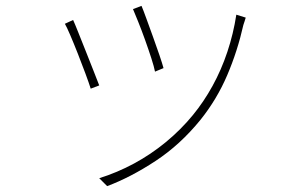

<svg xmlns="http://www.w3.org/2000/svg" viewBox="-20 -578 1040 654"><path d="M462 -558Q468 -544 478.5 -515Q489 -486 501 -453Q513 -420 523 -390.5Q533 -361 537 -346L508 -334Q505 -350 495.5 -379.5Q486 -409 474 -442.5Q462 -476 450.5 -504.5Q439 -533 433 -547ZM817 -518Q815 -512 813 -505Q811 -498 809 -493Q789 -404 754 -322Q719 -240 663 -170Q594 -85 509.5 -29.5Q425 26 345 56L318 29Q379 10 436.5 -21Q494 -52 545 -94Q596 -136 637 -186Q674 -231 704 -285.5Q734 -340 754.5 -401.5Q775 -463 785 -528ZM229 -510Q235 -497 246.5 -468Q258 -439 272 -404Q286 -369 298.5 -337Q311 -305 318 -287L289 -276Q283 -295 271 -327.5Q259 -360 245 -395.5Q231 -431 219 -459Q207 -487 201 -497Z"/></svg>

Font: Noto Sans TC
Style: Regular
Weight: 100
Designer: Ryoko NISHIZUKA 西塚涼子 (kana, bopomofo & ideographs); Paul D. Hunt (Latin, Greek & Cyrillic); Sandoll Communications 산돌커뮤니
Foundry: Adobe
Version: Version 2.004;hotconv 1.0.118;makeotfexe 2.5.65603